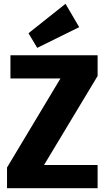

<svg xmlns="http://www.w3.org/2000/svg" viewBox="-20 -991 551 1011"><path d="M17 -109 353 -669 437 -578H35V-700H494V-591L157 -31L72 -122H494V0H17ZM397 -848 176 -739 130 -816 325 -971Z"/></svg>

Font: Pathway Extreme Condensed ExtraBold
Style: Regular
Weight: 800
Width: 3
Version: Version 1.001;gftools[0.9.26]